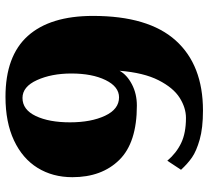

<svg xmlns="http://www.w3.org/2000/svg" viewBox="-50 -700 760 700"><g transform="rotate(90 330.0 -350.0)"><path d="M38 -309Q38 -511 127.5 -610.5Q217 -710 383 -710Q447 -710 489 -698Q531 -686 554 -670Q577 -654 599 -630L566 -580Q538 -613 501.5 -630.5Q465 -648 410 -648Q373 -648 336.5 -625Q300 -602 272.5 -548Q245 -494 238 -406Q253 -433 287.5 -451Q322 -469 365 -469Q500 -469 563 -405Q626 -341 626 -234Q626 -162 592 -107Q558 -52 492 -21Q426 10 333 10Q184 10 111 -71.5Q38 -153 38 -309ZM426 -225Q426 -302 402 -353Q378 -404 335 -404Q296 -404 272 -355Q248 -306 248 -230Q248 -158 272 -105Q296 -52 337 -52Q380 -52 403 -100.5Q426 -149 426 -225Z"/></g></svg>

Font: Trirong Black
Style: Regular
Weight: 900
Designer: Katatrad Team
Foundry: CadsonDemak
Version: Version 1.001